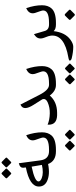

<svg xmlns="http://www.w3.org/2000/svg" viewBox="728 -1472 989 2485"><g transform="rotate(-90 1222.5 -229.5)"><path d="M509.8 -89.4Q509.8 -89.4 517.6 -89.4Q534.7 -89.4 534.7 -47.9V-44.9Q534.7 0 517.6 0H507.3Q379.9 0 342.3 -101.6Q204.6 -73.7 117.2 -116.7Q51.8 -148.9 50.8 -219.2Q48.8 -340.3 297.9 -389.2Q294.4 -416.5 293.9 -422.9Q291 -463.9 342.8 -477.5L352.1 -480.5L389.6 -200.7Q404.8 -89.4 509.8 -89.4ZM330.6 -181.6 308.1 -314.5Q107.4 -272.5 116.7 -221.2Q120.6 -199.7 159.2 -184.1Q225.6 -157.7 330.6 -181.6ZM232.1 -697.5 278.6 -651Q288.1 -641.6 279.2 -632.7L229.9 -584Q219.9 -573.5 210 -583.4L160.7 -632.7Q152.4 -641.6 162.3 -652.1L208.9 -698.1Q219.9 -709.7 232.1 -697.5ZM373.3 -697.5 420.4 -651Q429.8 -641.6 421 -632.7L371.7 -584Q361.7 -573.5 351.7 -583.4L303 -632.7Q293.6 -641.6 304.7 -652.6L350.6 -698.1Q361.7 -709.7 373.3 -697.5Z M592 123.8 638.5 170.3Q647.9 179.7 639.1 188.6L589.8 237.3Q579.8 247.8 569.8 237.9L520.5 188.6Q512.2 179.7 522.2 169.2L568.7 123.2Q579.8 111.6 592 123.8ZM733.2 123.8 780.3 170.3Q789.7 179.7 780.8 188.6L731.5 237.3Q721.6 247.8 711.6 237.9L662.9 188.6Q653.5 179.7 664.5 168.6L710.5 123.2Q721.6 111.6 733.2 123.8ZM524.4 -89.4Q699.7 -89.4 683.6 -178.7Q681.6 -188.5 674.3 -208.5Q657.2 -254.9 652.8 -271Q632.3 -345.2 707.5 -380.9L715.3 -384.8Q752.9 -272.9 752.4 -179.2Q752.4 -104 711.9 -57.6Q662.1 0 524.9 0H512.7Q476.1 0 476.1 -44.9V-47.9Q476.1 -89.4 512.7 -89.4Z M1366.7 -89.4Q1366.7 -89.4 1374.5 -89.4Q1391.6 -89.4 1391.6 -47.9V-44.9Q1391.6 0 1374.5 0H1364.3Q1288.6 0 1228.5 -79.6Q1147.9 13.7 1007.3 15.1Q979 15.6 970.2 15.1Q851.1 9.8 851.1 -93.3V-107.9Q913.6 -81.5 995.6 -79.6Q1073.7 -77.6 1140.1 -106.9Q1191.4 -129.9 1182.6 -168.5Q1181.6 -173.8 1177.2 -180.2L1108.9 -288.1Q1027.8 -415 1101.1 -453.6L1111.3 -459.5L1236.3 -215.3Q1300.8 -89.4 1366.7 -89.4Z M1448.9 123.8 1495.4 170.3Q1504.8 179.7 1496 188.6L1446.7 237.3Q1436.7 247.8 1426.8 237.9L1377.5 188.6Q1369.2 179.7 1379.1 169.2L1425.7 123.2Q1436.7 111.6 1448.9 123.8ZM1590.1 123.8 1637.2 170.3Q1646.6 179.7 1637.8 188.6L1588.5 237.3Q1578.5 247.8 1568.5 237.9L1519.8 188.6Q1510.4 179.7 1521.5 168.6L1567.4 123.2Q1578.5 111.6 1590.1 123.8ZM1381.3 -89.4Q1556.6 -89.4 1540.5 -178.7Q1538.6 -188.5 1531.2 -208.5Q1514.2 -254.9 1509.8 -271Q1489.3 -345.2 1564.5 -380.9L1572.3 -384.8Q1609.9 -272.9 1609.4 -179.2Q1609.4 -104 1568.8 -57.6Q1519 0 1381.8 0H1369.6Q1333 0 1333 -44.9V-47.9Q1333 -89.4 1369.6 -89.4Z M2147 0Q2087.4 0 2062 -29.8Q2044.9 118.7 1953.1 186Q1901.4 224.1 1859.4 224.1Q1792.5 224.1 1711.9 204.6Q1684.1 197.8 1680.7 181.2Q1677.7 168.5 1719.7 161.1Q2020.5 109.9 2003.9 -64.5Q2001.5 -91.3 1978 -148.4Q1946.8 -227.1 2002.9 -269.5L2022.9 -284.7Q2046.4 -210.9 2063.5 -147Q2078.6 -89.4 2149.4 -89.4H2162.1Q2179.2 -89.4 2179.2 -47.9V-44.9Q2179.2 0 2162.1 0Z M2287.2 121.1 2334.2 168.2Q2345.3 179.2 2334.8 189.8L2285.5 239Q2273.3 250.7 2261.7 239L2212.9 190.3Q2201.3 179.2 2214.6 166.5L2260 120.5Q2273.3 107.2 2287.2 121.1ZM2168.9 -89.4Q2344.2 -89.4 2328.1 -178.7Q2326.2 -188.5 2318.8 -208.5Q2301.8 -254.9 2297.4 -271Q2276.9 -345.2 2352.1 -380.9L2359.9 -384.8Q2397.5 -272.9 2397 -179.2Q2397 -104 2356.4 -57.6Q2306.6 0 2169.4 0H2157.2Q2120.6 0 2120.6 -44.9V-47.9Q2120.6 -89.4 2157.2 -89.4Z"/></g></svg>

Font: Gandom FD
Style: FD
Weight: 400
Foundry: DejaVu fonts team - Redesigned by Saber Rastikerdar - Based on Samim Font
Version: Version 0.6